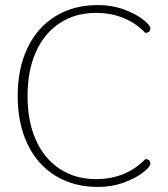

<svg xmlns="http://www.w3.org/2000/svg" viewBox="-20 -730 665 760"><path d="M50 -350Q50 -459 89 -540.5Q128 -622 200 -666Q272 -710 368 -710Q423 -710 470.5 -692.5Q518 -675 546.5 -652.5Q575 -630 575 -618Q575 -600 555 -600Q519 -638 469.5 -658.5Q420 -679 360 -679Q278 -679 216.5 -638.5Q155 -598 122 -524Q89 -450 89 -350Q89 -250 122 -176Q155 -102 216.5 -61.5Q278 -21 360 -21Q420 -21 469.5 -41.5Q519 -62 555 -100Q575 -100 575 -82Q575 -70 546.5 -47.5Q518 -25 470.5 -7.5Q423 10 368 10Q272 10 200 -34Q128 -78 89 -159.5Q50 -241 50 -350Z"/></svg>

Font: Thasadith
Style: Regular
Weight: 400
Designer: Cadson Demak Co.,Ltd.
Foundry: Cadson Demak Co.,Ltd.
Version: Version 1.000; ttfautohint (v1.6)